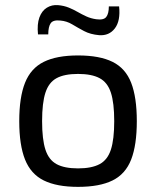

<svg xmlns="http://www.w3.org/2000/svg" viewBox="-20 -715 608 748"><path d="M284 -499Q368 -499 418.5 -474Q469 -449 491 -392.5Q513 -336 513 -243Q513 -150 491 -93.5Q469 -37 418.5 -12Q368 13 284 13Q201 13 150.5 -12Q100 -37 77.5 -93.5Q55 -150 55 -243Q55 -336 77.5 -392.5Q100 -449 150.5 -474Q201 -499 284 -499ZM284 -427Q231 -427 200.5 -410.5Q170 -394 157 -354Q144 -314 144 -243Q144 -172 157 -132Q170 -92 200.5 -75.5Q231 -59 284 -59Q337 -59 368 -75.5Q399 -92 412 -132Q425 -172 425 -243Q425 -314 412 -354Q399 -394 368 -410.5Q337 -427 284 -427ZM206 -695Q229 -693 247.5 -685.5Q266 -678 282.5 -668.5Q299 -659 316.5 -651Q334 -643 355 -640Q384 -636 394 -649Q404 -662 404 -690H444Q450 -634 427.5 -604.5Q405 -575 366 -578Q332 -581 307.5 -594Q283 -607 261.5 -620Q240 -633 215 -635Q187 -638 177.5 -624.5Q168 -611 168 -581H128Q124 -621 133.5 -647Q143 -673 162.5 -685Q182 -697 206 -695Z"/></svg>

Font: Exo 2
Style: Regular
Weight: 400
Designer: Natanael Gama
Foundry: Natanael Gama
Version: Version 2.010